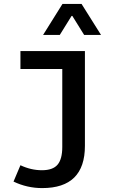

<svg xmlns="http://www.w3.org/2000/svg" viewBox="-20 -751 640 977"><path d="M199.2 -573.2 297.9 -731H395L494.1 -573.2H408.2L348.1 -669.9H344.2L284.2 -573.2ZM84 -399.9V-491.2H412.1V-8.8Q412.1 206.1 194.8 206.1Q117.7 206.1 48.8 172.9L84 89.8Q137.7 115.2 193.4 115.2Q249 115.2 272.9 86.9Q296.9 58.6 296.9 -2.9V-399.9Z"/></svg>

Font: SourceCodePro-Semibold
Style: Regular
Weight: 600
Monospace: yes
Designer: Paul D. Hunt
Foundry: Adobe Systems Incorporated
Version: Version 1.009;PS 1.000;hotconv 1.0.70;makeotf.lib2.5.5900